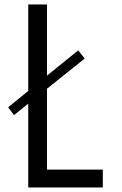

<svg xmlns="http://www.w3.org/2000/svg" viewBox="-20 -805 540 850"><path d="M105 -785.2H188V-470.2L326.2 -582L355 -545.9L188 -412.1V-54.2H435.1V24.9H105V-346.2L42 -295.4L16.1 -330.1L105 -402.3Z"/></svg>

Font: BIZ UDGothic
Style: Regular
Weight: 400
Monospace: yes
Designer: TypeBank Co., Ltd.
Foundry: Morisawa Inc.
Version: Version 1.05